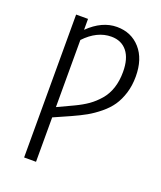

<svg xmlns="http://www.w3.org/2000/svg" viewBox="-131 -780 727 865"><g transform="rotate(20 233.0 -348.0)"><path d="M280.8 -695.8Q349.6 -695.8 392.8 -647.2Q436 -598.6 436 -514.2Q436 -470.7 424.6 -434.1Q413.1 -397.5 395 -371.1Q377 -344.7 348.1 -321Q319.3 -297.4 290.8 -281.2Q262.2 -265.1 224.1 -248L145 -212.9V0H87.9V-685.1H145V-632.8Q209.5 -695.8 280.8 -695.8ZM221.2 -297.9Q256.3 -314.5 282 -332.5Q307.6 -350.6 329.8 -376.2Q352.1 -401.9 363.5 -436.5Q375 -471.2 375 -514.2Q375 -578.1 347.7 -612.1Q320.3 -646 272 -646Q203.6 -646 145 -584V-262.2Z"/></g></svg>

Font: Fira Sans Compressed Light
Style: Regular
Weight: 300
Width: 1
Designer: Carrois Corporate & Edenspiekermann AG
Foundry: Carrois Corporate GbR & Edenspiekermann AG
Version: Version 4.203;PS 004.203;hotconv 1.0.88;makeotf.lib2.5.64775